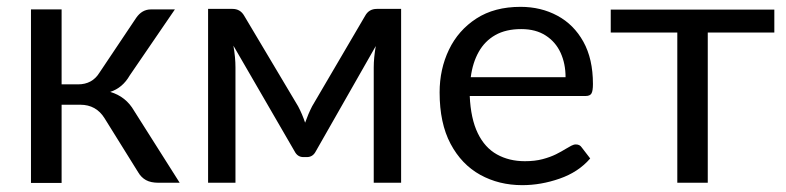

<svg xmlns="http://www.w3.org/2000/svg" viewBox="-20 -534 2296 561"><path d="M160 0.5H70.5V-506.5H160V-287.5H208Q249.5 -287.5 270.5 -321.5L378 -482Q395 -506.5 421 -506.5H491L359 -313.5Q338 -277 302 -265.5Q348 -252 372 -210L505 0H443.5Q420.5 0 406.5 -7.8Q392.5 -15.5 383.5 -31L285.5 -188.5Q261 -228 214.5 -228H160Z M1152 0H1072V-337Q1072 -365 1078 -399.5L902.5 -91.5Q894 -75 876.5 -75H866.5Q849.5 -75 841 -91.5L662 -400.5Q668 -366.5 668 -337V0H588V-508H659.5Q682 -508 693.5 -488L851 -223.5Q863 -201 871.5 -175.5Q880.5 -201 892 -223.5L1047 -488Q1058 -508 1081 -508H1152Z M1506 7Q1438 7 1383.2 -23.2Q1328.5 -53.5 1296.5 -113.8Q1264.5 -174 1264.5 -264Q1264.5 -332 1291.8 -388.8Q1319 -445.5 1371.8 -479.8Q1424.5 -514 1501 -514Q1560.5 -514 1608.5 -488.2Q1656.5 -462.5 1684.5 -412.2Q1712.5 -362 1712.5 -288.5Q1712.5 -268.5 1708.2 -261Q1704 -253.5 1691 -253.5H1352.5Q1355.5 -187 1376 -144.8Q1396.5 -102.5 1432 -82.8Q1467.5 -63 1513.5 -63Q1543 -63 1565.5 -69Q1588 -75 1604.5 -83.2Q1621 -91.5 1633 -99Q1642 -104.5 1649.2 -108.2Q1656.5 -112 1662.5 -112Q1674 -112 1679.5 -103.5L1704.5 -71Q1670 -31 1615 -12Q1560.5 7 1506 7ZM1632.5 -308.5Q1632.5 -348 1618 -379.8Q1603.5 -411.5 1574.5 -430.2Q1545.5 -449 1503 -449Q1458 -449 1427.2 -431.5Q1396.5 -414 1378.8 -382.5Q1361 -351 1355.5 -308.5Z M2048 0H1959V-439H1764.5V-506H2242.5V-439H2048Z"/></svg>

Font: Verano Sans
Style: Regular
Weight: 400
Designer: Lukasz Dziedzic with Adam Twardoch and Botio Nikoltchev
Foundry: tyPoland Lukasz Dziedzic
Version: Version 3.001;December 28, 2019;FontCreator 12.0.0.2547 64-b